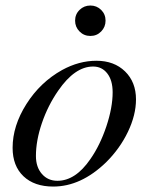

<svg xmlns="http://www.w3.org/2000/svg" viewBox="-20 -668 540 699"><path d="M331.1 -446.8Q395.5 -446.8 435.3 -408Q475.1 -369.1 475.1 -306.2Q475.1 -249.5 445.8 -188.2Q416.5 -127 366.2 -77.1Q274.9 11.2 173.8 11.2Q105 11.2 65.4 -26.4Q25.9 -64 25.9 -129.9Q25.9 -210 76.2 -289.3Q126.5 -368.7 206.1 -413.1Q267.6 -446.8 331.1 -446.8ZM318.8 -425.8Q252.4 -425.8 191.9 -337.9Q154.3 -283.7 132.6 -220Q110.8 -156.2 110.8 -100.1Q110.8 -59.6 132.6 -34.7Q154.3 -9.8 189 -9.8Q254.9 -9.8 309.1 -88.9Q344.2 -139.2 367.2 -207.8Q390.1 -276.4 390.1 -332Q390.1 -375.5 370.6 -400.6Q351.1 -425.8 318.8 -425.8ZM364.3 -592.8Q364.3 -569.8 348.4 -553.5Q332.5 -537.1 309.1 -537.1Q285.6 -537.1 269.5 -553.5Q253.4 -569.8 253.4 -592.8Q253.4 -616.2 269.8 -632.1Q286.1 -647.9 309.1 -647.9Q332 -647.9 348.1 -632.1Q364.3 -616.2 364.3 -592.8Z"/></svg>

Font: Accordance
Style: Italic
Weight: 400
Italic angle: -11°
Version: Version 1.2 (build January 31, 2020) Miklal Software Solutio